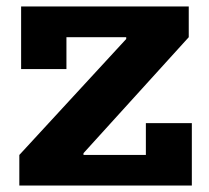

<svg xmlns="http://www.w3.org/2000/svg" viewBox="-20 -571 644 591"><path d="M39.5 -94 368.5 -451V-481.5L561 -456.5L237 -99.5V-66ZM561 -551V-456.5H184.5V-358.5H45V-551ZM429 -192H570.5V0H39.5V-94H429Z"/></svg>

Font: Hepta Slab
Style: Bold
Weight: 700
Designer: Michael LaGattuta
Foundry: Michael LaGattuta
Version: Version 1.100